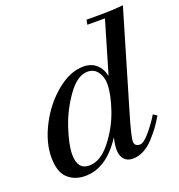

<svg xmlns="http://www.w3.org/2000/svg" viewBox="-132 -831 886 953"><g transform="rotate(-20 311.0 -354.5)"><path d="M132 -110Q132 -30 194 -30Q253 -30 306.5 -97Q360 -164 388 -244.5Q416 -325 416 -381Q416 -417 397 -444Q378 -471 343 -471Q290 -471 238.5 -399.5Q187 -328 159.5 -244.5Q132 -161 132 -110ZM576 -161 596 -148Q578 -117 561.5 -94.5Q545 -72 520.5 -45Q496 -18 467.5 -3Q439 12 409 12Q379 12 363 -7Q347 -26 347 -57Q347 -83 355 -116L353 -118V-116Q269 12 158 12Q102 12 66 -21.5Q30 -55 30 -132Q30 -211 74.5 -297.5Q119 -384 190.5 -443Q262 -502 333 -502Q374 -502 400.5 -478.5Q427 -455 434 -418H436L516 -690H423L428 -715H510Q566 -715 622 -721L473 -216Q437 -95 437 -69Q437 -42 466 -42Q487 -42 522.5 -85.5Q558 -129 576 -161Z"/></g></svg>

Font: Justus
Style: ItalicOldstyle
Weight: 400
Italic angle: -12°
Version: Version 001.001